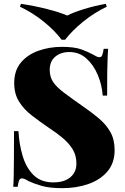

<svg xmlns="http://www.w3.org/2000/svg" viewBox="-20 -966 653 1000"><path d="M302 -722Q367 -722 403 -709Q439 -696 464 -682Q476 -675 483.5 -671.5Q491 -668 498 -668Q508 -668 512.5 -679Q517 -690 520 -712H543Q542 -691 540.5 -663Q539 -635 538.5 -589Q538 -543 538 -468H515Q511 -523 489.5 -575Q468 -627 430.5 -661Q393 -695 341 -695Q297 -695 268 -671Q239 -647 239 -602Q239 -565 257 -538.5Q275 -512 313.5 -483Q352 -454 415 -410Q460 -379 496.5 -348Q533 -317 555 -278Q577 -239 577 -184Q577 -117 539.5 -73Q502 -29 440 -7.5Q378 14 305 14Q237 14 196.5 2Q156 -10 128 -23Q106 -37 94 -37Q84 -37 79.5 -26Q75 -15 72 7H49Q51 -19 51.5 -53.5Q52 -88 52.5 -143Q53 -198 53 -283H76Q80 -213 98.5 -152Q117 -91 155.5 -53.5Q194 -16 258 -16Q295 -16 321.5 -27.5Q348 -39 363 -61Q378 -83 378 -114Q378 -156 359 -187.5Q340 -219 307.5 -246.5Q275 -274 232 -302Q185 -334 144 -366Q103 -398 78.5 -438Q54 -478 54 -533Q54 -599 89 -640.5Q124 -682 181 -702Q238 -722 302 -722ZM531 -946 536 -931Q471 -900 413.5 -853.5Q356 -807 319 -759H301Q266 -806 208 -853Q150 -900 84 -931L89 -946Q158 -936 224.5 -919Q291 -902 330 -885Q363 -902 418.5 -919Q474 -936 531 -946Z"/></svg>

Font: Playfair Display Black
Style: Regular
Weight: 900
Designer: Claus Eggers Sørensen
Foundry: Claus Eggers Sørensen
Version: Version 1.203